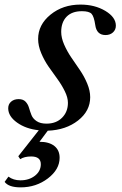

<svg xmlns="http://www.w3.org/2000/svg" viewBox="-70 -560 531 837"><path d="M-49.8 232.9 -33.2 210Q-11.7 226.1 19 226.1Q56.6 226.1 82.3 206.1Q107.9 186 107.9 155.8Q107.9 122.1 65.9 122.1Q36.1 122.1 18.1 133.8L9.8 121.1L99.1 7.8Q43 2 4.4 -25.6Q-34.2 -53.2 -34.2 -87.9Q-34.2 -106 -21.5 -116.9Q-8.8 -127.9 11.2 -127.9Q30.8 -127.9 41.3 -116.9Q51.8 -106 56.4 -90.1Q61 -74.2 67.1 -58.6Q73.2 -43 89.4 -32Q105.5 -21 132.8 -21Q174.8 -21 200.4 -46.6Q226.1 -72.3 226.1 -111.8Q226.1 -134.8 212.6 -162.1Q199.2 -189.5 180.2 -215.6Q161.1 -241.7 142.1 -269Q123 -296.4 109.6 -328.4Q96.2 -360.4 96.2 -390.1Q96.2 -452.1 150.1 -496.1Q204.1 -540 280.8 -540Q343.3 -540 389.2 -512.5Q435.1 -484.9 435.1 -448.2Q435.1 -430.2 422.4 -418.7Q409.7 -407.2 390.1 -407.2Q351.1 -407.2 345.2 -451.2Q339.8 -488.3 329.1 -499.8Q318.4 -511.2 287.1 -511.2Q243.7 -511.2 220.2 -487.1Q196.8 -462.9 196.8 -420.9Q196.8 -395 209.7 -365.5Q222.7 -335.9 241.2 -308.8Q259.8 -281.7 278.6 -254.2Q297.4 -226.6 310.3 -195.6Q323.2 -164.6 323.2 -136.2Q323.2 -76.2 270.3 -34.7Q217.3 6.8 138.2 9.8L102.1 58.1Q144 58.1 167 76.4Q189.9 94.7 189.9 127.9Q189.9 178.7 138.7 217.8Q87.4 256.8 20 256.8Q-32.2 256.8 -49.8 232.9Z"/></svg>

Font: Libre Caslon Text
Style: Italic
Weight: 400
Italic angle: -25°
Designer: Pablo Impallari, Rodrigo Fuenzalida
Foundry: Pablo Impallari, Rodrigo Fuenzalida
Version: Version 1.002